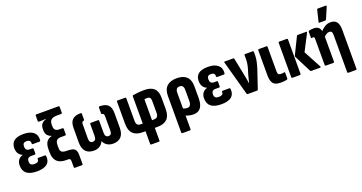

<svg xmlns="http://www.w3.org/2000/svg" viewBox="-44 -1502 4646 2465"><g transform="rotate(-20 2279.5 -269.5)"><path d="M213 8Q120 8 74 -28.5Q28 -65 28 -140Q28 -182 49.5 -212.5Q71 -243 111 -253V-255Q77 -268 58 -298Q39 -328 39 -371Q39 -436 81 -469.5Q123 -503 211 -503Q301 -503 347 -464Q393 -425 386 -355Q385 -340 374 -340H280Q269 -340 269 -354Q271 -377 258 -390Q245 -403 217 -403Q189 -403 176.5 -390.5Q164 -378 164 -351Q164 -320 177.5 -305Q191 -290 222 -290H259Q270 -290 270 -278V-217Q270 -204 259 -204H211Q180 -204 166.5 -190.5Q153 -177 153 -146Q153 -119 168 -105.5Q183 -92 214 -92Q244 -92 260 -103Q276 -114 274 -138Q273 -150 284 -150H379Q388 -150 390 -135Q397 -65 353 -28.5Q309 8 213 8Z M684 131Q673 131 673 119V36Q673 15 665.5 7.5Q658 0 639 0H614Q528 0 487.5 -42Q447 -84 447 -163V-209Q447 -276 472 -309.5Q497 -343 541 -354V-357Q499 -374 483.5 -399Q468 -424 468 -461V-478Q468 -520 488 -545.5Q508 -571 550 -584V-587Q531 -586 515 -585Q499 -584 484 -584H452Q441 -584 441 -596V-671Q441 -683 452 -683H757Q768 -683 768 -671V-591Q768 -579 757 -579H699Q644 -579 619 -558Q594 -537 594 -489V-474Q594 -436 611.5 -418.5Q629 -401 668 -401H709Q714 -401 717.5 -397.5Q721 -394 721 -389V-313Q721 -308 717.5 -304.5Q714 -301 709 -301H649Q610 -301 592 -281.5Q574 -262 574 -221V-181Q574 -141 593.5 -125.5Q613 -110 657 -110Q705 -110 734.5 -102.5Q764 -95 778.5 -72.5Q793 -50 793 -2V119Q793 131 782 131Z M991 8Q920 8 881 -33Q842 -74 842 -159L843 -358Q843 -433 879.5 -468Q916 -503 994 -503Q1006 -503 1006 -492V-411Q1006 -400 998 -399Q981 -397 975.5 -387.5Q970 -378 970 -357L969 -167Q969 -132 981 -118Q993 -104 1015 -104Q1037 -104 1049.5 -119Q1062 -134 1062 -167V-329Q1062 -342 1073 -342H1173Q1184 -342 1184 -329V-167Q1184 -134 1196 -119Q1208 -104 1230 -104Q1253 -104 1264 -118Q1275 -132 1275 -167V-357Q1275 -378 1269.5 -387.5Q1264 -397 1247 -399Q1239 -400 1239 -411V-492Q1239 -503 1251 -503Q1330 -503 1366 -468Q1402 -433 1402 -358V-159Q1402 -74 1363.5 -33Q1325 8 1255 8Q1207 8 1173 -13.5Q1139 -35 1123 -73H1121Q1106 -36 1073 -14Q1040 8 991 8Z M1708 185Q1697 185 1697 173V0H1659Q1573 0 1528 -43.5Q1483 -87 1483 -180V-483Q1483 -494 1495 -494H1599Q1610 -494 1610 -483V-173Q1610 -138 1624.5 -121.5Q1639 -105 1668 -105H1697V-477Q1697 -489 1708 -490Q1734 -494 1774 -498.5Q1814 -503 1861 -503Q1949 -503 1993.5 -463Q2038 -423 2038 -335V-180Q2038 -87 1993.5 -43.5Q1949 0 1862 0H1824V173Q1824 185 1813 185ZM1824 -105H1853Q1882 -106 1896.5 -122.5Q1911 -139 1911 -173V-336Q1911 -367 1899 -380.5Q1887 -394 1863 -394Q1852 -394 1842.5 -393Q1833 -392 1824 -390Z M2134 185Q2122 185 2122 173V-327Q2122 -416 2169 -459.5Q2216 -503 2304 -503Q2392 -503 2438 -460Q2484 -417 2484 -328V-168Q2484 -80 2451 -36Q2418 8 2351 8Q2324 8 2291.5 0.5Q2259 -7 2235 -20L2234 -118Q2249 -109 2268 -103Q2287 -97 2304 -97Q2330 -97 2344 -115.5Q2358 -134 2358 -172V-325Q2358 -359 2344.5 -375.5Q2331 -392 2304 -392Q2277 -392 2263 -375.5Q2249 -359 2249 -324V173Q2249 185 2238 185Z M2732 8Q2639 8 2593 -28.5Q2547 -65 2547 -140Q2547 -182 2568.5 -212.5Q2590 -243 2630 -253V-255Q2596 -268 2577 -298Q2558 -328 2558 -371Q2558 -436 2600 -469.5Q2642 -503 2730 -503Q2820 -503 2866 -464Q2912 -425 2905 -355Q2904 -340 2893 -340H2799Q2788 -340 2788 -354Q2790 -377 2777 -390Q2764 -403 2736 -403Q2708 -403 2695.5 -390.5Q2683 -378 2683 -351Q2683 -320 2696.5 -305Q2710 -290 2741 -290H2778Q2789 -290 2789 -278V-217Q2789 -204 2778 -204H2730Q2699 -204 2685.5 -190.5Q2672 -177 2672 -146Q2672 -119 2687 -105.5Q2702 -92 2733 -92Q2763 -92 2779 -103Q2795 -114 2793 -138Q2792 -150 2803 -150H2898Q2907 -150 2909 -135Q2916 -65 2872 -28.5Q2828 8 2732 8Z M3093 0Q3084 0 3081 -10L2951 -481Q2948 -494 2960 -494H3074Q3084 -494 3087 -484L3136 -240Q3142 -211 3147 -182.5Q3152 -154 3156 -126H3158Q3164 -153 3171 -178Q3178 -203 3184 -229L3205 -298Q3215 -332 3220.5 -364Q3226 -396 3226 -431V-483Q3226 -494 3237 -494H3343Q3353 -494 3353 -482V-438Q3353 -395 3343.5 -351Q3334 -307 3319 -260L3234 -9Q3232 0 3222 0Z M3544 8Q3499 8 3470 -5.5Q3441 -19 3427 -52Q3413 -85 3413 -143V-483Q3413 -494 3425 -494H3529Q3540 -494 3540 -483V-147Q3540 -119 3550 -108Q3560 -97 3583 -97Q3595 -97 3607 -98.5Q3619 -100 3629 -102Q3639 -104 3639 -92V-14Q3639 -4 3629 -1Q3614 3 3593 5.5Q3572 8 3544 8Z M3961 0Q3952 0 3948 -8L3831 -238Q3825 -249 3831 -258L3944 -488Q3948 -494 3956 -494H4072Q4085 -494 4079 -481L3962 -254L4090 -15Q4093 -9 4091 -4.5Q4089 0 4082 0ZM3704 0Q3692 0 3692 -12V-483Q3692 -494 3704 -494H3808Q3819 -494 3819 -483V-12Q3819 0 3808 0Z M4401 185Q4389 185 4389 173V-339Q4389 -367 4379.5 -379.5Q4370 -392 4348 -392Q4328 -392 4308 -379.5Q4288 -367 4266 -343L4252 -414Q4283 -452 4321 -477.5Q4359 -503 4406 -503Q4462 -503 4489 -468.5Q4516 -434 4516 -360V173Q4516 185 4505 185ZM4160 0Q4149 0 4149 -12V-366Q4149 -385 4145 -391Q4141 -397 4130 -397Q4125 -397 4120.5 -396.5Q4116 -396 4111 -395Q4103 -393 4103 -403V-482Q4103 -493 4115 -496Q4130 -500 4146.5 -501.5Q4163 -503 4178 -503Q4222 -503 4246 -479Q4270 -455 4270 -408V-393L4276 -371V-12Q4276 0 4265 0ZM4272 -546Q4260 -546 4264 -558L4302 -713Q4303 -719 4306.5 -721.5Q4310 -724 4316 -724H4422Q4436 -724 4430 -708L4365 -555Q4361 -546 4350 -546Z"/></g></svg>

Font: Sofia Sans Condensed ExtraBold
Style: Regular
Weight: 800
Designer: Botio Nikoltchev, Ani Petrova
Foundry: lettersoup
Version: Version 4.101